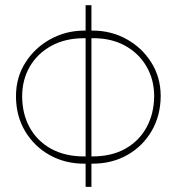

<svg xmlns="http://www.w3.org/2000/svg" viewBox="-20 -732 691 752"><path d="M340.9 -90.9H338.1V0H315.3V-90.9H311.1Q235.4 -90.6 174.5 -124.6Q113.6 -158.7 78.1 -218.6Q42.6 -278.4 42.6 -355.1Q42.6 -428.6 79.4 -486.7Q116.1 -544.7 177 -578.3Q237.9 -611.9 309.7 -612.2H315.3V-711.6H338.1V-612.2H343.8Q415.5 -611.9 475.7 -578.7Q535.9 -545.5 572.4 -487.7Q609 -430 609.4 -356.5Q609 -278.4 573.5 -218.2Q538 -158 477.5 -124.3Q416.9 -90.6 340.9 -90.9ZM311.1 -119.3H315.3V-582.4H309.7Q235.8 -582.4 181.1 -552.4Q126.4 -522.4 96.6 -470.9Q66.8 -419.4 66.8 -355.1Q66.8 -286.6 96.1 -233.1Q125.4 -179.7 180.2 -149.3Q235.1 -119 311.1 -119.3ZM338.1 -582.4V-119.3H339.5Q416.9 -119 471.2 -149.7Q525.6 -180.4 554.5 -234.2Q583.5 -288 583.8 -356.5Q583.5 -420.8 553.6 -471.9Q523.8 -523.1 470.5 -552.7Q417.3 -582.4 345.2 -582.4Z"/></svg>

Font: Inter Thin BETA
Style: Regular
Weight: 100
Designer: Rasmus Andersson
Foundry: rsms
Version: Version 3.011;git-f93a4a705